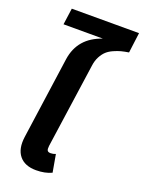

<svg xmlns="http://www.w3.org/2000/svg" viewBox="-165 -952 781 1044"><g transform="rotate(20 226.0 -430.0)"><path d="M63 -876H452.1L437 -758.8Q412.1 -754.9 394 -750.2Q376 -745.6 353.3 -735.6Q330.6 -725.6 315.4 -711.9Q300.3 -698.2 288.1 -675.5Q275.9 -652.8 272 -623L202.1 -132.8Q199.7 -113.3 204.3 -105.7Q209 -98.1 223.1 -98.1Q238.3 -98.1 252 -104L270 -2Q231.4 16.1 180.2 16.1Q114.7 16.1 83 -22.9Q51.3 -62 61 -132.8L127.9 -607.9Q147 -736.8 277.8 -780.8H49.8Z"/></g></svg>

Font: FiraGO SemiBold
Style: Italic
Weight: 600
Italic angle: -8°
Designer: bBox Type GmbH
Foundry: bBox Type GmbH
Version: Version 1.001;PS 001.001;hotconv 1.0.88;makeotf.lib2.5.64775